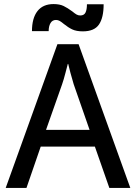

<svg xmlns="http://www.w3.org/2000/svg" viewBox="-20 -923 668 943"><path d="M180 -203 110 0H8L262 -706H366L620 0H517L446 -203ZM285 -509 206 -285H420L342 -509Q335 -532 326 -565Q317 -598 315 -609H313Q310 -598 301.5 -565Q293 -532 285 -509ZM243 -903Q273 -903 292.5 -893.5Q312 -884 335 -867Q347 -857 355.5 -852Q364 -847 374 -847Q393 -847 400 -861.5Q407 -876 407 -902H489Q489 -836 466 -802.5Q443 -769 387 -769Q355 -769 335 -778.5Q315 -788 294 -805Q282 -815 273.5 -820Q265 -825 255 -825Q237 -825 228 -809.5Q219 -794 219 -770H137Q137 -834 164 -868.5Q191 -903 243 -903Z"/></svg>

Font: Museo Sans Medium
Style: Regular
Weight: 500
Designer: Jos Buivenga
Foundry: Jos Buivenga & Rosetta Type Foundry (extension, remastering)
Version: Version 3.600;PS 1.000;hotconv 1.0.88;makeotf.lib2.5.647800;